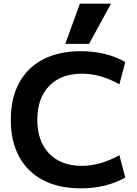

<svg xmlns="http://www.w3.org/2000/svg" viewBox="-20 -1020 751 1050"><path d="M39 -365Q39 -482 84.5 -566.5Q130 -651 216 -695.5Q302 -740 422 -740Q560 -740 665 -681L633 -559Q530 -617 428 -617Q314 -617 249 -550Q184 -483 184 -365Q184 -247 249 -180Q314 -113 428 -113Q527 -113 633 -171L665 -49Q560 10 422 10Q302 10 216 -34.5Q130 -79 84.5 -163.5Q39 -248 39 -365ZM337 -780 417 -1000H587L467 -780Z"/></svg>

Font: Enso
Style: Bold
Weight: 700
Designer: Coji Morishita
Foundry: UNDERFOREST DESIGN
Version: Version 1.000